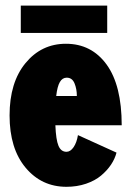

<svg xmlns="http://www.w3.org/2000/svg" viewBox="-20 -672 490 702"><path d="M56 -651.5H372V-551.5H56ZM406 -114Q400 -91 385.8 -69.8Q371.5 -48.5 349.5 -30Q327.5 -11.5 294.5 -0.2Q261.5 11 223 11Q132 11 73.5 -59Q15 -129 15 -250Q15 -370.5 73.2 -441.2Q131.5 -512 221 -512Q314.5 -512 369.8 -436Q425 -360 425 -214H182.5Q184.5 -161 193.8 -139Q203 -117 223 -117Q237.5 -117 249 -133.8Q260.5 -150.5 265 -178ZM224 -388Q208 -388 198.8 -372Q189.5 -356 185.5 -321H261Q261 -346.5 252.5 -367.2Q244 -388 224 -388Z"/></svg>

Font: League Mono Condensed ExtraBold
Style: Regular
Weight: 800
Width: 1
Designer: Tyler Finck
Foundry: The League of Moveable Type / Tyler Finck
Version: Version 2.210